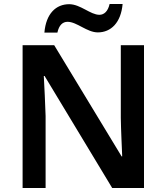

<svg xmlns="http://www.w3.org/2000/svg" viewBox="-20 -940 833 960"><path d="M202 -777H267C275 -814 293 -831 318 -831C364 -831 415 -778 469 -778C535 -778 585 -827 593 -920H528C520 -884 501 -866 477 -866C432 -866 382 -919 326 -919C260 -919 210 -872 202 -777ZM700 0V-714H584V-351C585 -286 589 -211 591 -158H588L251 -714H93V0H208V-360C206 -430 202 -500 199 -560H203L541 0Z"/></svg>

Font: Noto Sans Myanmar SemiBold
Style: Regular
Weight: 600
Designer: Monotype Design Team
Foundry: Monotype Imaging Inc.
Version: Version 2.107